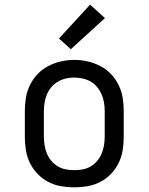

<svg xmlns="http://www.w3.org/2000/svg" viewBox="-20 -799 640 827"><path d="M300 8Q271 8 242.5 3Q214 -2 188 -15.5Q162 -29 141.5 -50.5Q121 -72 108.5 -98Q96 -124 91.5 -152.5Q87 -181 87 -210V-320Q87 -349 91.5 -377.5Q96 -406 109 -432.5Q122 -459 142 -480Q162 -501 188 -514.5Q214 -528 242.5 -534.5Q271 -541 300 -541Q329 -541 357.5 -534.5Q386 -528 412 -514.5Q438 -501 458 -480Q478 -459 491 -432.5Q504 -406 508.5 -377.5Q513 -349 513 -320V-210Q513 -181 508.5 -152.5Q504 -124 491.5 -98Q479 -72 458.5 -50.5Q438 -29 412 -15.5Q386 -2 357.5 3Q329 8 300 8ZM300 -66Q318 -66 336.5 -69.5Q355 -73 371 -82.5Q387 -92 399 -106.5Q411 -121 418 -138Q425 -155 428 -173.5Q431 -192 431 -210V-320Q431 -339 428 -357.5Q425 -376 417.5 -393Q410 -410 398 -424.5Q386 -439 370 -448Q354 -457 335.5 -461Q317 -465 298 -465Q280 -465 262 -460.5Q244 -456 228 -446.5Q212 -437 200.5 -423Q189 -409 182 -392Q175 -375 172 -356.5Q169 -338 169 -320V-210Q169 -192 172 -173.5Q175 -155 182 -138Q189 -121 201 -106.5Q213 -92 229 -82.5Q245 -73 263.5 -69.5Q282 -66 300 -66ZM285 -587 234 -633 368 -779 432 -721Z"/></svg>

Font: Iosevka Slab Extended
Style: Regular
Weight: 400
Width: 7
Monospace: yes
Designer: Belleve Invis
Foundry: Belleve Invis
Version: Version 11.1.1; ttfautohint (v1.8.3)